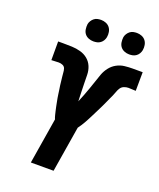

<svg xmlns="http://www.w3.org/2000/svg" viewBox="-170 -1057 959 1159"><g transform="rotate(20 309.5 -477.0)"><path d="M171 0 219 -294Q214 -306 211 -318.5Q208 -331 205 -343.5Q202 -356 199.5 -368.5Q197 -381 194.5 -394Q192 -407 189.5 -420Q187 -433 185.5 -446Q184 -459 182 -471.5Q180 -484 178 -497.5Q176 -511 175 -524Q174 -537 172 -550Q170 -563 169.5 -576.5Q169 -590 165 -602Q161 -614 149 -619.5Q137 -625 123 -625Q111 -625 99.5 -624Q88 -623 76 -623V-743H108Q137 -743 165 -742Q193 -741 220 -733.5Q247 -726 267.5 -709Q288 -692 298.5 -667Q309 -642 309.5 -614Q310 -586 310.5 -557.5Q311 -529 312 -501Q313 -473 314 -445Q325 -470 334 -494.5Q343 -519 352 -543.5Q361 -568 369 -593Q377 -618 386 -642.5Q395 -667 412 -689Q429 -711 453 -724Q477 -737 503 -740Q529 -743 554 -743H619L618 -623Q606 -623 594.5 -624Q583 -625 571 -625Q557 -625 543 -619.5Q529 -614 521 -602Q513 -590 508.5 -576.5Q504 -563 498 -550Q492 -537 486 -524Q480 -511 474 -497.5Q468 -484 462 -471.5Q456 -459 449.5 -446Q443 -433 436.5 -420Q430 -407 423.5 -394Q417 -381 410.5 -368.5Q404 -356 397 -343.5Q390 -331 382 -318.5Q374 -306 365 -294L317 0ZM505 -816Q489 -816 474 -822Q459 -828 449.5 -840Q440 -852 437.5 -868.5Q435 -885 437 -902Q439 -913 445.5 -923.5Q452 -934 461.5 -941.5Q471 -949 482.5 -951.5Q494 -954 506 -954Q522 -954 537 -948Q552 -942 561.5 -930Q571 -918 574 -901.5Q577 -885 574 -868Q572 -857 566 -846.5Q560 -836 550 -828.5Q540 -821 528.5 -818.5Q517 -816 505 -816ZM275 -816Q259 -816 244 -822Q229 -828 219.5 -840Q210 -852 207.5 -868.5Q205 -885 207 -902Q209 -913 215.5 -923.5Q222 -934 231.5 -941.5Q241 -949 252.5 -951.5Q264 -954 276 -954Q292 -954 307 -948Q322 -942 331.5 -930Q341 -918 344 -901.5Q347 -885 344 -868Q342 -857 336 -846.5Q330 -836 320 -828.5Q310 -821 298.5 -818.5Q287 -816 275 -816Z"/></g></svg>

Font: Iosevka Aile Heavy
Style: Italic
Weight: 900
Italic angle: -9°
Designer: Belleve Invis
Foundry: Belleve Invis
Version: Version 31.1.0; ttfautohint (v1.8.4)